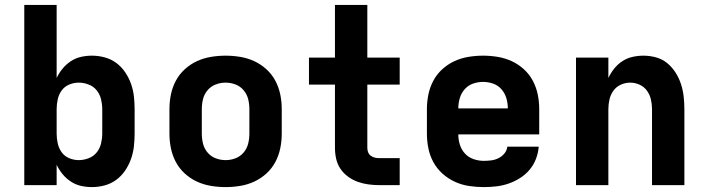

<svg xmlns="http://www.w3.org/2000/svg" viewBox="-20 -755 2890 783"><path d="M355 8Q332 8 310 3Q288 -2 269 -14.5Q250 -27 235.5 -44.5Q221 -62 211 -83V0H79V-735H211V-437Q221 -458 235.5 -475.5Q250 -493 269 -505.5Q288 -518 310 -523Q332 -528 355 -528Q381 -528 407 -521Q433 -514 454 -498.5Q475 -483 490 -461Q505 -439 514 -414Q523 -389 526 -362.5Q529 -336 529 -310V-210Q529 -184 526 -157.5Q523 -131 514 -106Q505 -81 490 -59Q475 -37 454 -21.5Q433 -6 407 1Q381 8 355 8ZM301 -102Q321 -102 341 -109.5Q361 -117 374 -133Q387 -149 392 -169.5Q397 -190 397 -210V-310Q397 -330 392 -350.5Q387 -371 374 -387Q361 -403 341 -410.5Q321 -418 301 -418Q281 -418 262 -410Q243 -402 231.5 -386Q220 -370 215.5 -350Q211 -330 211 -310V-210Q211 -190 215.5 -170Q220 -150 231.5 -134Q243 -118 262 -110Q281 -102 301 -102Z M900 8Q870 8 840 3Q810 -2 783 -14.5Q756 -27 733.5 -47.5Q711 -68 697 -94.5Q683 -121 677 -150.5Q671 -180 671 -210V-310Q671 -340 677 -369.5Q683 -399 697 -425.5Q711 -452 733.5 -472.5Q756 -493 783 -505.5Q810 -518 840 -523Q870 -528 900 -528Q930 -528 960 -523Q990 -518 1017 -505.5Q1044 -493 1066.5 -472.5Q1089 -452 1103 -425.5Q1117 -399 1123 -369.5Q1129 -340 1129 -310V-210Q1129 -180 1123 -150.5Q1117 -121 1103 -94.5Q1089 -68 1066.5 -47.5Q1044 -27 1017 -14.5Q990 -2 960 3Q930 8 900 8ZM900 -102Q921 -102 940.5 -109.5Q960 -117 973.5 -133Q987 -149 992 -169Q997 -189 997 -210V-310Q997 -331 992 -351Q987 -371 973.5 -387Q960 -403 940.5 -410.5Q921 -418 900 -418Q879 -418 859.5 -410.5Q840 -403 826.5 -387Q813 -371 808 -351Q803 -331 803 -310V-210Q803 -189 808 -169Q813 -149 826.5 -133Q840 -117 859.5 -109.5Q879 -102 900 -102Z M1527 0Q1505 0 1482.5 -3Q1460 -6 1439 -13.5Q1418 -21 1399.5 -34.5Q1381 -48 1368.5 -66.5Q1356 -85 1351 -107Q1346 -129 1346 -152V-410H1240V-520H1346V-735H1478V-520H1610V-410H1478V-152Q1478 -142 1481.5 -133.5Q1485 -125 1492.5 -119.5Q1500 -114 1509 -112Q1518 -110 1527 -110H1610V0Z M1953 8Q1923 8 1893 3.5Q1863 -1 1835.5 -13.5Q1808 -26 1785 -46.5Q1762 -67 1747.5 -93.5Q1733 -120 1727 -150Q1721 -180 1721 -210V-310Q1721 -340 1727 -369.5Q1733 -399 1747 -425.5Q1761 -452 1783.5 -472.5Q1806 -493 1833 -505.5Q1860 -518 1890 -523Q1920 -528 1950 -528Q1980 -528 2010 -523Q2040 -518 2067 -505.5Q2094 -493 2116.5 -472.5Q2139 -452 2153 -425.5Q2167 -399 2173 -369.5Q2179 -340 2179 -310V-207H1849Q1849 -185 1855.5 -164.5Q1862 -144 1876.5 -128.5Q1891 -113 1911.5 -106Q1932 -99 1953 -99Q1968 -99 1983.5 -101Q1999 -103 2013 -110Q2027 -117 2037 -129Q2047 -141 2049 -157H2177Q2175 -131 2165.5 -106.5Q2156 -82 2139.5 -62.5Q2123 -43 2101 -29Q2079 -15 2054.5 -6.5Q2030 2 2004.5 5Q1979 8 1953 8ZM1849 -313H2051Q2051 -334 2045 -354.5Q2039 -375 2025 -391Q2011 -407 1991 -414Q1971 -421 1950 -421Q1929 -421 1909 -414Q1889 -407 1875 -391Q1861 -375 1855 -354.5Q1849 -334 1849 -313Z M2329 0V-520H2461V-437Q2471 -458 2485 -475.5Q2499 -493 2518 -505.5Q2537 -518 2559.5 -523Q2582 -528 2604 -528Q2630 -528 2655.5 -521Q2681 -514 2701 -497.5Q2721 -481 2735 -459Q2749 -437 2757 -412.5Q2765 -388 2768 -362Q2771 -336 2771 -310V0H2639V-310Q2639 -330 2634.5 -349.5Q2630 -369 2618.5 -385Q2607 -401 2588.5 -409.5Q2570 -418 2550 -418Q2530 -418 2511.5 -409.5Q2493 -401 2481.5 -385Q2470 -369 2465.5 -349.5Q2461 -330 2461 -310V0Z"/></svg>

Font: Iosevka Aile Extrabold
Style: Regular
Weight: 800
Designer: Belleve Invis
Foundry: Belleve Invis
Version: Version 27.3.5; ttfautohint (v1.8.4)